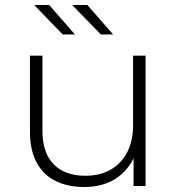

<svg xmlns="http://www.w3.org/2000/svg" viewBox="-20 -745 709 769"><path d="M318 4Q251 4 202 -20.5Q153 -45 126.5 -94.5Q100 -144 100 -217V-522H150V-221Q150 -133 195 -87Q240 -41 322 -41Q381 -41 424 -66Q467 -91 490 -136.5Q513 -182 513 -244V-522H563V0H515V-111Q491 -62 446 -31Q392 4 318 4ZM384 -607 269 -725H330L433 -607ZM231 -607 117 -725H177L280 -607Z"/></svg>

Font: Montserrat Z Light
Style: Regular
Weight: 300
Designer: Julieta Ulanovsky
Foundry: Julieta Ulanovsky
Version: Version 8.000